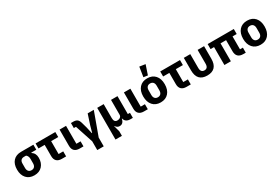

<svg xmlns="http://www.w3.org/2000/svg" viewBox="103 -2210 5533 3804"><g transform="rotate(-30 2869.5 -308.0)"><path d="M564 -410H449V-402Q528 -353 528 -247Q528 -131 462 -59.5Q396 12 282 12Q167 12 101.5 -61Q36 -134 36 -257Q36 -384 101 -454.5Q166 -525 282 -525H564ZM330 -410H282Q238 -410 214 -384.5Q190 -359 190 -310V-209Q190 -160 214 -132.5Q238 -105 282 -105Q326 -105 350 -132.5Q374 -160 374 -209V-310Q374 -375 330 -410Z M1010 0H912Q836 0 796 -39Q756 -78 756 -153V-410H614V-525H1066V-410H904V-115H1010Z M1407 -115V0H1319Q1243 0 1203 -39Q1163 -78 1163 -153V-525H1311V-115Z M1607 200V0L1472 -410H1423V-525H1475Q1534 -525 1565 -501.5Q1596 -478 1613 -418L1648 -293L1681 -145H1689L1730 -293L1806 -525H1946L1755 0V200Z M2171 200H2024V-525H2172V-206Q2172 -108 2246 -108Q2286 -108 2313 -129Q2340 -150 2340 -185V-525H2488V-115H2537V0H2487Q2367 0 2345 -96H2340Q2317 12 2232 12Q2174 12 2138 -44H2133L2171 96Z M2879 -115V0H2791Q2715 0 2675 -39Q2635 -78 2635 -153V-525H2783V-115Z M3288 -796 3215 -579 3120 -593 3155 -816ZM3352.5 -62Q3287 12 3172 12Q3057 12 2991.5 -62Q2926 -136 2926 -263Q2926 -390 2991.5 -463.5Q3057 -537 3172 -537Q3287 -537 3352.5 -463.5Q3418 -390 3418 -263Q3418 -136 3352.5 -62ZM3264 -209V-316Q3264 -365 3240 -392.5Q3216 -420 3172 -420Q3128 -420 3104 -392.5Q3080 -365 3080 -316V-209Q3080 -160 3104 -132.5Q3128 -105 3172 -105Q3216 -105 3240 -132.5Q3264 -160 3264 -209Z M3862 0H3764Q3688 0 3648 -39Q3608 -78 3608 -153V-410H3466V-525H3918V-410H3756V-115H3862Z M4153 -525V-210Q4153 -105 4237 -105Q4321 -105 4321 -210V-525H4469V-239Q4469 12 4237 12Q4005 12 4005 -239V-525Z M5054 -410V-115H5120V0H5062Q4986 0 4946 -39Q4906 -78 4906 -153V-410H4779V0H4631V-410H4551V-525H5149V-410Z M5637.5 -62Q5572 12 5457 12Q5342 12 5276.5 -62Q5211 -136 5211 -263Q5211 -390 5276.5 -463.5Q5342 -537 5457 -537Q5572 -537 5637.5 -463.5Q5703 -390 5703 -263Q5703 -136 5637.5 -62ZM5549 -209V-316Q5549 -365 5525 -392.5Q5501 -420 5457 -420Q5413 -420 5389 -392.5Q5365 -365 5365 -316V-209Q5365 -160 5389 -132.5Q5413 -105 5457 -105Q5501 -105 5525 -132.5Q5549 -160 5549 -209Z"/></g></svg>

Font: Aneliza
Style: Bold
Weight: 700
Designer: Mike Abbink, Paul van der Laan, Pieter van Rosmalen
Foundry: Bold Monday
Version: Version 3.0